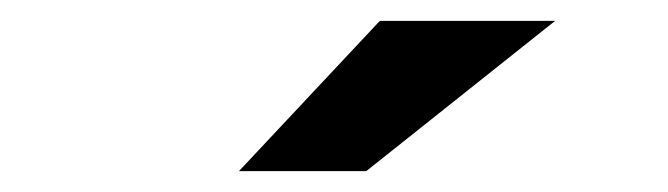

<svg xmlns="http://www.w3.org/2000/svg" viewBox="-20 -771 640 184"><path d="M209 -607H331L512 -751H344Z"/></svg>

Font: Talent SemiBold
Style: Bold
Weight: 700
Designer: Mike Powis
Version: Version 1.001;hotconv 1.0.109;makeotfexe 2.5.65596